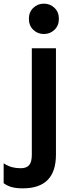

<svg xmlns="http://www.w3.org/2000/svg" viewBox="-94 -786 394 1050"><path d="M64 -683Q64 -720 88 -743Q112 -766 146 -766Q180 -766 204 -743Q228 -720 228 -683Q228 -646 204 -623Q180 -600 146 -600Q112 -600 88 -623Q64 -646 64 -683ZM-74 216V107Q-51 122 -29 128Q-7 134 19 134Q51 134 65.5 117Q80 100 80 60V-522H212V60Q212 244 31 244Q-5 244 -29 237.5Q-53 231 -74 216Z"/></svg>

Font: AmikoBold
Style: Bold
Weight: 700
Designer: Pablo Impallari, Rodrigo Fuenzalida, Andres Torresi
Foundry: Impallari Type
Version: Version 1.000; ttfautohint (v1.3)